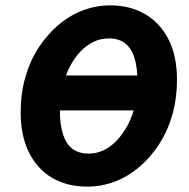

<svg xmlns="http://www.w3.org/2000/svg" viewBox="-20 -683 705 715"><path d="M305 12Q230 12 174.5 -20.5Q119 -53 88 -115Q57 -177 57 -264Q57 -335 74.5 -396Q92 -457 124 -506Q156 -555 198 -590.5Q240 -626 289 -644.5Q338 -663 390 -663Q465 -663 521 -630Q577 -597 608 -535.5Q639 -474 639 -387Q639 -316 621.5 -255Q604 -194 572 -145Q540 -96 498 -60.5Q456 -25 407 -6.5Q358 12 305 12ZM311 -111Q340 -111 367 -124Q394 -137 416.5 -161.5Q439 -186 456.5 -219Q474 -252 483 -292Q492 -332 492 -378Q492 -432 480.5 -468Q469 -504 445.5 -522Q422 -540 385 -540Q355 -540 328 -527Q301 -514 278.5 -490Q256 -466 239 -432.5Q222 -399 212.5 -358.5Q203 -318 203 -273Q203 -219 214.5 -183Q226 -147 249.5 -129Q273 -111 311 -111ZM154 -272 180 -402H563L537 -272Z"/></svg>

Font: Source Sans 3 ExtraBold
Style: Italic
Weight: 800
Italic angle: -11°
Version: Version 3.052;hotconv 1.1.0;makeotfexe 2.6.0